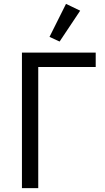

<svg xmlns="http://www.w3.org/2000/svg" viewBox="-20 -969 539 989"><path d="M93 0V-698H473V-624H177V0ZM393 -914 287 -755 235 -779 320 -949Z"/></svg>

Font: IBM Plex Sans
Style: Regular
Weight: 400
Designer: Mike Abbink, Paul van der Laan, Pieter van Rosmalen
Foundry: Bold Monday
Version: Version 3.201